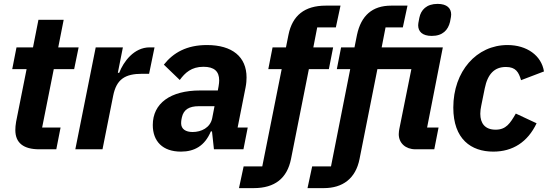

<svg xmlns="http://www.w3.org/2000/svg" viewBox="-20 -769 2822 989"><path d="M270 0 292 -112H197L257 -413H362L385 -525H280L308 -667H178L150 -525H65L43 -413H117L63 -142C60 -127 59 -109 59 -99C59 -33 101 0 182 0Z M508 0 563 -276C580 -361 624 -389 713 -389H748L776 -525H751C670 -525 616 -451 594 -394H587L613 -525H473L368 0Z M912 12C982 12 1035 -18 1066 -92H1072L1082 0H1234L1256 -112H1204L1245 -319C1249 -339 1250 -357 1250 -370C1250 -476 1177 -537 1046 -537C942 -537 873 -498 824 -436L906 -357C933 -394 966 -425 1028 -425C1084 -425 1109 -401 1109 -355C1109 -346 1108 -337 1106 -325L1102 -303H1011C858 -303 767 -237 767 -125C767 -41 818 12 912 12ZM972 -89C937 -89 913 -104 913 -134C913 -138 913 -148 917 -165C926 -204 953 -222 1005 -222H1085L1073 -160C1063 -111 1017 -89 972 -89Z M1571 -413H1674L1696 -525H1594L1614 -628H1710L1734 -740H1658C1549 -740 1486 -689 1466 -590L1453 -525H1384L1362 -413H1431L1331 88H1235L1211 200H1287C1396 200 1459 149 1479 50Z M2204 -584C2261 -584 2288 -615 2298 -656C2303 -680 2304 -688 2304 -694C2304 -726 2283 -749 2234 -749C2177 -749 2148 -718 2140 -677C2135 -652 2134 -645 2134 -639C2134 -607 2155 -584 2204 -584ZM1715 -413H1784L1685 88H1588L1564 200H1648C1745 200 1812 151 1832 50L1924 -413H2099L2037 -105C2036 -100 2034 -88 2034 -78C2034 -32 2069 0 2120 0H2217L2239 -112H2180L2261 -525H1946L1966 -628H2055L2079 -740H1995C1897 -740 1840 -688 1819 -590L1806 -525H1737Z M2521 12C2621 12 2698 -37 2744 -134L2637 -184C2608 -134 2587 -101 2533 -101C2478 -101 2454 -134 2454 -183C2454 -197 2456 -211 2459 -225L2477 -314C2492 -388 2527 -424 2586 -424C2637 -424 2652 -397 2664 -356L2782 -401C2769 -483 2694 -537 2594 -537C2435 -537 2315 -402 2315 -215C2315 -52 2407 12 2521 12Z"/></svg>

Font: Braiins Sans
Style: Bold Italic
Weight: 700
Italic angle: -11.31°
Designer: Mike Abbink, Paul van der Laan, Pieter van Rosmalen, Jiri Chlebus, Lubos Buracinsky
Foundry: Bold Monday, Sudetype
Version: Version 1.000;hotconv 1.0.109;makeotfexe 2.5.65596